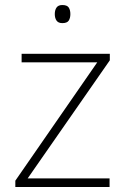

<svg xmlns="http://www.w3.org/2000/svg" viewBox="-20 -744 499 764"><path d="M416 0H41V-25L367 -496H66V-530H417V-504L90 -34H416ZM228 -724Q247 -724 253.5 -714Q260 -704 260 -688Q260 -672 253.5 -662Q247 -652 228 -652Q212 -652 205 -662Q198 -672 198 -688Q198 -704 205 -714Q212 -724 228 -724Z"/></svg>

Font: Noto Sans Khmer ExtraLight
Style: Regular
Weight: 250
Version: Version 2.003